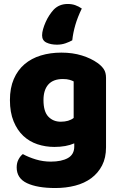

<svg xmlns="http://www.w3.org/2000/svg" viewBox="-20 -766 607 967"><path d="M250 -717Q278 -746 321 -746Q342 -746 359 -740Q376 -734 392 -723Q371 -680 359.5 -640.5Q348 -601 344 -563Q330 -555 310 -548Q290 -541 267 -541Q236 -541 214 -551.5Q192 -562 192 -588Q192 -602 197 -619.5Q202 -637 210 -655Q218 -673 228.5 -689Q239 -705 250 -717ZM289 -501Q346 -501 392.5 -486.5Q439 -472 471 -449Q491 -435 502.5 -418Q514 -401 514 -374V-24Q514 29 494 67.5Q474 106 439.5 131.5Q405 157 358.5 169Q312 181 259 181Q168 181 116 156.5Q64 132 64 77Q64 54 73.5 36.5Q83 19 95 10Q124 26 160.5 37Q197 48 236 48Q290 48 322 30Q354 12 354 -28V-44Q313 -26 254 -26Q209 -26 168.5 -39.5Q128 -53 97.5 -81.5Q67 -110 48.5 -155Q30 -200 30 -262Q30 -323 49.5 -368Q69 -413 103.5 -442.5Q138 -472 185.5 -486.5Q233 -501 289 -501ZM351 -356Q344 -360 330.5 -364Q317 -368 297 -368Q248 -368 223.5 -340.5Q199 -313 199 -262Q199 -204 223.5 -178.5Q248 -153 286 -153Q327 -153 351 -172Z"/></svg>

Font: Baloo Thambi
Style: Regular
Weight: 400
Designer: Aadarsh Rajan and Ek Type
Foundry: Ek Type
Version: Version 1.100;PS 1.000;hotconv 1.0.88;makeotf.lib2.5.647800;